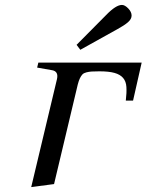

<svg xmlns="http://www.w3.org/2000/svg" viewBox="-20 -743 592 775"><path d="M289.1 -562 408.2 -682.1Q447.8 -723.1 472.2 -723.1Q483.9 -723.1 497.6 -709Q511.2 -694.8 511.2 -680.2Q511.2 -666 496.6 -653.3Q481.9 -640.6 455.1 -626L304.2 -542ZM106 12.2 210 -423.8Q217.3 -456.1 188 -460L129.9 -470.2L134.8 -490.2H551.8L517.1 -336.9H487.8Q491.7 -369.6 490.2 -392.1Q488.8 -414.6 476.8 -428.5Q464.8 -442.4 442.1 -448.7Q419.4 -455.1 380.9 -455.1Q360.4 -455.1 349.9 -454.3Q339.4 -453.6 328.6 -450.9Q317.9 -448.2 312.5 -442.4Q307.1 -436.5 302.5 -427Q297.9 -417.5 293.9 -401.9L198.2 0Z"/></svg>

Font: Linguistics Pro
Style: Italic
Weight: 400
Italic angle: -12°
Designer: Stefan Peev, Context Ltd
Foundry: Stefan Peev, Context Ltd
Version: Version 001.000